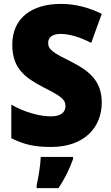

<svg xmlns="http://www.w3.org/2000/svg" viewBox="-20 -744 572 985"><path d="M502 -217C502 -322 447 -375 350 -425C253 -473 227 -489 227 -524C227 -550 246 -570 291 -570C337 -570 391 -553 448 -524L502 -673C442 -702 373 -724 293 -724C140 -724 43 -649 43 -515C43 -395 105 -347 203 -296C290 -252 316 -235 316 -200C316 -169 293 -147 241 -147C183 -147 107 -168 38 -207V-35C104 -2 158 10 242 10C416 10 502 -94 502 -217ZM355 72V61H189C188 100 177 168 168 207V221H280C314 170 335 126 355 72Z"/></svg>

Font: Noto Sans Georgian SemiCondensed Black
Style: Regular
Weight: 900
Width: 4
Designer: Monotype Design Team, Akaki Razmadze
Foundry: Google LLC
Version: Version 2.005